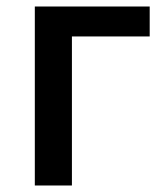

<svg xmlns="http://www.w3.org/2000/svg" viewBox="-20 -570 509 590"><path d="M87 0H201V-458H440V-550H87Z"/></svg>

Font: Noto Sans T Chinese Medium
Style: Regular
Weight: 500
Designer: Ryoko NISHIZUKA (kana & ideographs); Paul D. Hunt (Latin, Greek & Cyrillic); Wenlong ZHANG (bopomofo); Sandoll Communica
Foundry: Adobe Systems Incorporated
Version: Version 1.000;PS 1;hotconv 1.0.78;makeotf.lib2.5.61930